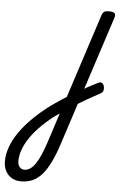

<svg xmlns="http://www.w3.org/2000/svg" viewBox="-421 -564 808 1246"><g transform="rotate(5 -17.5 59.5)"><path d="M61 38Q80 25 100 12.5Q120 0 139.5 -11Q159 -22 177 -31Q195 -40 209 -47Q224 -54 233.5 -47Q243 -40 246.5 -26.5Q250 -13 246.5 0Q243 13 231 19Q212 29 189.5 42Q167 55 142.5 68.5Q118 82 94.5 97Q71 112 49 127ZM-236 634Q-271 634 -297 618.5Q-323 603 -337 575.5Q-351 548 -351 514Q-351 469 -334 420.5Q-317 372 -283 323Q-249 274 -199 224.5Q-149 175 -84 127Q-61 110 -36.5 94Q-12 78 13 62L190 -483Q197 -503 206.5 -509Q216 -515 235 -515Q266 -515 274.5 -505.5Q283 -496 276 -476L1 368Q-22 439 -46.5 489.5Q-71 540 -99 572Q-127 604 -160.5 619Q-194 634 -236 634ZM-221 557Q-201 557 -183 545Q-165 533 -148.5 508.5Q-132 484 -116 447Q-100 410 -84 361L-23 173Q-34 180 -44 187.5Q-54 195 -65 202Q-115 242 -152.5 281.5Q-190 321 -214.5 359Q-239 397 -251.5 433.5Q-264 470 -264 504Q-264 521 -258.5 532.5Q-253 544 -243.5 550.5Q-234 557 -221 557Z"/></g></svg>

Font: Playwrite CU
Style: Regular
Weight: 400
Designer: Veronika Burian, José Scaglione
Foundry: TypeTogether
Version: Version 1.002